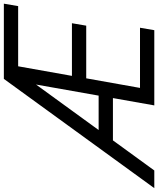

<svg xmlns="http://www.w3.org/2000/svg" viewBox="70 -910 840 1021"><g transform="rotate(-90 490.5 -400.0)"><path d="M840 0H440L479 -220H254L94 0H0L581 -800H981L968 -724H648L597 -438H877L864 -362H584L533 -76H853ZM309 -296H492L551 -629Z"/></g></svg>

Font: Gauge
Style: Oblique
Weight: 400
Italic angle: -80°
Designer: Daniel Pimley
Foundry: Daniel Pimley
Version: Version 2.0